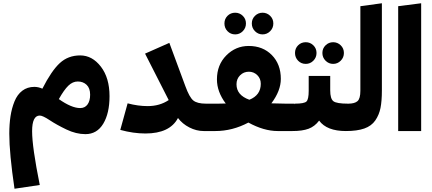

<svg xmlns="http://www.w3.org/2000/svg" viewBox="-20 -804 2653 1178"><path d="M652 -214Q652 -109 613.5 -45Q575 19 504 19Q447 19 387.5 -9.5Q328 -38 285 -66.5Q242 -95 224 -95Q177 -95 177 1Q177 98 224 331L69 354Q37 138 37 16Q37 -42 44.5 -91Q52 -140 69 -182Q86 -224 117 -247.5Q148 -271 191 -271Q215 -271 240 -260Q296 -370 347 -417Q398 -464 472 -464Q546 -464 599 -395Q652 -326 652 -214ZM472 -141Q501 -141 517 -163Q533 -185 533 -223Q533 -263 511.5 -283.5Q490 -304 457 -304Q426 -304 399.5 -278.5Q373 -253 341 -196Q419 -141 472 -141Z M1244 -168 1250 -77 1230 0Q1185 0 1142 -22Q1099 -44 1072 -80Q1022 15 872 15Q798 15 718 -7L763 -170Q827 -153 886 -153Q960 -153 1015 -190L870 -475L1019 -541L1117 -276Q1142 -207 1166 -187.5Q1190 -168 1244 -168Z M1423 -593Q1395 -593 1376 -612.5Q1357 -632 1357 -660Q1357 -688 1376 -707Q1395 -726 1423 -726Q1450 -726 1469.5 -707Q1489 -688 1489 -660Q1489 -632 1469.5 -612.5Q1450 -593 1423 -593ZM1637.5 -612.5Q1618 -593 1591 -593Q1564 -593 1544.5 -612.5Q1525 -632 1525 -660Q1525 -688 1544.5 -707Q1564 -726 1591 -726Q1618 -726 1637.5 -707Q1657 -688 1657 -660Q1657 -632 1637.5 -612.5ZM1787 -168 1795 -74 1774 0H1684Q1599 0 1504 -52Q1406 0 1301 0H1230L1210 -74L1244 -168H1319Q1350 -168 1365 -169Q1311 -241 1311 -317Q1311 -406 1368.5 -464Q1426 -522 1506 -522Q1593 -522 1648 -466Q1703 -410 1703 -320Q1703 -247 1645 -170Q1699 -168 1733 -168ZM1431 -287Q1431 -220 1510 -192Q1580 -220 1580 -290Q1580 -322 1558.5 -343Q1537 -364 1507 -364Q1475 -364 1453 -342Q1431 -320 1431 -287Z M1856 -412Q1828 -412 1809 -431.5Q1790 -451 1790 -479Q1790 -507 1809 -526Q1828 -545 1856 -545Q1883 -545 1902.5 -526Q1922 -507 1922 -479Q1922 -451 1902.5 -431.5Q1883 -412 1856 -412ZM2070.5 -431.5Q2051 -412 2024 -412Q1997 -412 1977.5 -431.5Q1958 -451 1958 -479Q1958 -507 1977.5 -526Q1997 -545 2024 -545Q2051 -545 2070.5 -526Q2090 -507 2090 -479Q2090 -451 2070.5 -431.5ZM2115 -168 2122 -75 2102 0Q1985 0 1938 -64Q1911 -28 1873 -14Q1835 0 1775 0L1755 -74L1789 -168Q1847 -168 1860.5 -181.5Q1874 -195 1874 -247V-338H2006V-250Q2006 -198 2025.5 -183Q2045 -168 2115 -168Z M2102 0 2082 -74 2116 -168Q2156 -168 2173.5 -183.5Q2191 -199 2191 -247V-766L2323 -784V-249Q2323 -184 2314.5 -141.5Q2306 -99 2282.5 -65Q2259 -31 2215 -15.5Q2171 0 2102 0Z M2564 0H2423V-766L2564 -784Z"/></svg>

Font: FiraGO ExtraBold
Style: Regular
Weight: 800
Designer: bBox Type
Foundry: bBox Type GmbH
Version: Version 1.001;PS 001.001;hotconv 1.0.88;makeotf.lib2.5.64775